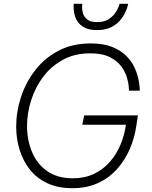

<svg xmlns="http://www.w3.org/2000/svg" viewBox="-20 -978 799 1008"><path d="M490 -820Q447 -820 422 -834Q397 -848 385 -868.5Q373 -889 369.5 -909.5Q366 -930 366.5 -944Q367 -958 367 -958H412Q412 -958 411 -943.5Q410 -929 415 -910Q420 -891 437 -876.5Q454 -862 490 -862Q526 -862 549 -876.5Q572 -891 585 -910Q598 -929 603 -943.5Q608 -958 608 -958H653Q653 -958 649.5 -944Q646 -930 636 -909.5Q626 -889 608 -868.5Q590 -848 561 -834Q532 -820 490 -820ZM360 10Q284 10 228.5 -16Q173 -42 137 -87.5Q101 -133 83 -191Q65 -249 65 -313Q65 -391 90 -468Q115 -545 164.5 -609Q214 -673 287 -711.5Q360 -750 456 -750Q523 -750 568 -732Q613 -714 641.5 -686Q670 -658 685 -626Q700 -594 706 -566Q712 -538 713 -520Q714 -502 714 -502H657Q657 -502 656 -521.5Q655 -541 646.5 -570.5Q638 -600 617 -629Q596 -658 556.5 -678Q517 -698 453 -698Q372 -698 310 -664Q248 -630 206.5 -574.5Q165 -519 143.5 -451.5Q122 -384 122 -316Q122 -244 147.5 -181.5Q173 -119 226.5 -80.5Q280 -42 363 -42Q425 -42 474 -65.5Q523 -89 557.5 -129Q592 -169 613 -219.5Q634 -270 641 -323H412L422 -372H704L696 -319Q687 -255 661.5 -196Q636 -137 594.5 -90.5Q553 -44 494.5 -17Q436 10 360 10Z"/></svg>

Font: Be Vietnam Pro ExtraLight
Style: Italic
Weight: 200
Italic angle: -12°
Designer: Lam Bao, Tony Le, Vietanh Nguyen
Foundry: Yellow Type Foundry
Version: Version 1.002; ttfautohint (v1.8.3)